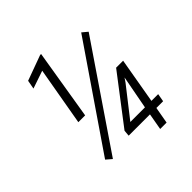

<svg xmlns="http://www.w3.org/2000/svg" viewBox="-189 -852 993 993"><g transform="rotate(-45 307.5 -355.0)"><path d="M197.3 -324.2H147.5L203.6 -644.5L106.4 -611.3L115.2 -659.2L252.9 -709.5L260.7 -710ZM139.2 -63 108.4 -89.4 486.3 -642.1 516.1 -617.2ZM338.4 -134.8H445.3L480 -318.8L464.8 -296.4ZM492.7 -134.8H542L534.2 -90.8H484.9L468.8 0H421.9L438 -90.8H282.2L285.2 -124L484.9 -385.3H536.1Z"/></g></svg>

Font: MAUL Condensed Light Italic
Style: Light Italic
Weight: 300
Italic angle: -12°
Designer: MAUL
Version: Version 1.0; 2020; ttfautohint (v1.8.3)